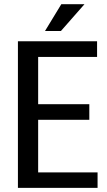

<svg xmlns="http://www.w3.org/2000/svg" viewBox="-20 -911 517 931"><path d="M413.1 -330.1H165V-75.2H453.1V0H66.9V-710.9H450.7V-634.8H165V-405.8H413.1ZM277.3 -890.6H389.6L275.4 -760.7H198.2Z"/></svg>

Font: Franco
Style: Regular
Weight: 400
Designer: Google
Version: Version 1.200311; 2013